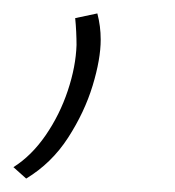

<svg xmlns="http://www.w3.org/2000/svg" viewBox="-90 -66 261 286"><path d="M22 -39 55 -46Q60 -27 60 -7Q60 22 48 61.5Q36 101 11.5 139Q-13 177 -51 200L-70 183Q-43 166 -22 135.5Q-1 105 11 69Q23 33 24 1Q24 -8 23.5 -18.5Q23 -29 22 -39Z"/></svg>

Font: Georama ExtraLight
Style: Italic
Weight: 200
Italic angle: -9°
Designer: Jean-Baptiste Levee
Foundry: Production Type
Version: Version 1.000